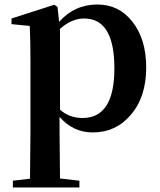

<svg xmlns="http://www.w3.org/2000/svg" viewBox="-20 -571 708 851"><path d="M246 -85Q287 -48 346 -48Q487 -48 487 -268Q487 -489 353 -489Q297 -489 246 -443ZM242 -474Q310 -551 412 -551Q506 -551 565 -477Q628 -400 628 -271Q628 -141 559 -61Q493 16 391 16Q304 16 244 -53V16Q244 76 246 220L332 230V260H37V230L113 221Q115 77 115 16V-306Q115 -384 112 -456L31 -464V-489L221 -550L235 -540Z"/></svg>

Font: `n[OS CN
Style: <[WOS[P|ûg*[NI>           
Weight: 700
Designer: Ryoko NISHIZUKA ¬âXZm¬º[P (kana & ideographs); Frank Grie√ühammer (Latin, Greek & Cyrillic); Wenlong ZHANG _ e¬á¬ü¬ô (b
Foundry: Adobe Systems Incorporated
Version: Version 1.00 April 7, 2017, initial release